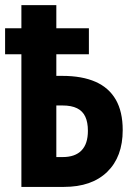

<svg xmlns="http://www.w3.org/2000/svg" viewBox="-20 -734 533 754"><path d="M201.2 -713.9V-623H329.1V-521H201.2V-436H225.1Q302.2 -436 355 -412.8Q407.7 -389.6 434.8 -342.5Q461.9 -295.4 461.9 -223.1Q461.9 -118.2 401.1 -59.1Q340.3 0 231 0H64V-521H0V-623H64V-713.9ZM225.1 -319.8H201.2V-117.2H226.1Q274.9 -117.2 300 -143.1Q325.2 -168.9 325.2 -220.2Q325.2 -253.9 314.9 -275.9Q304.7 -297.9 282.7 -308.8Q260.7 -319.8 225.1 -319.8Z"/></svg>

Font: Open Sans Condensed
Style: Regular
Weight: 400
Width: 3
Designer: Monotype Design Team
Foundry: Monotype Imaging Inc.
Version: Version 3.000